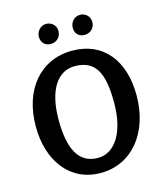

<svg xmlns="http://www.w3.org/2000/svg" viewBox="-131 -998 948 1107"><g transform="rotate(-15 343.0 -444.0)"><path d="M345 -622C475 -622 511 -528 511 -359C511 -184 441 -76 340 -76C225 -76 176 -172 176 -347C176 -523 242 -622 345 -622ZM39 -344C39 -137 150 12 333 12C522 12 647 -148 647 -367C647 -576 539 -712 354 -712C162 -712 39 -561 39 -344ZM190 -837C190 -801 216 -781 246 -781C283 -781 308 -808 308 -842C308 -877 281 -900 249 -900C214 -900 190 -870 190 -837ZM392 -837C392 -801 417 -781 448 -781C485 -781 510 -808 510 -842C510 -877 482 -900 452 -900C415 -900 392 -870 392 -837Z"/></g></svg>

Font: CantoraOne
Style: Regular
Weight: 400
Designer: Pablo Impallari, Rodrigo Fuenzalida
Foundry: Pablo Impallari
Version: Version 1.001